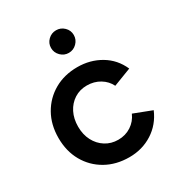

<svg xmlns="http://www.w3.org/2000/svg" viewBox="-175 -840 895 966"><g transform="rotate(-30 272.0 -357.0)"><path d="M296 12Q219 12 160 -21.5Q101 -55 67.5 -114Q34 -173 34 -250Q34 -327 67.5 -386Q101 -445 159.5 -478.5Q218 -512 294 -512Q368 -512 428 -476.5Q488 -441 517 -375L413 -335Q397 -368 364 -388Q331 -408 289 -408Q248 -408 216 -387.5Q184 -367 166 -331.5Q148 -296 148 -250Q148 -204 166.5 -168.5Q185 -133 217.5 -112.5Q250 -92 291 -92Q333 -92 366 -113.5Q399 -135 415 -172L519 -132Q490 -64 430.5 -26Q371 12 296 12ZM294 -595Q267 -595 247.5 -614.5Q228 -634 228 -661Q228 -688 247.5 -707Q267 -726 294 -726Q321 -726 340.5 -707Q360 -688 360 -661Q360 -634 340.5 -614.5Q321 -595 294 -595Z"/></g></svg>

Font: Figtree Light SemiBold
Style: Regular
Weight: 600
Version: Version 2.002